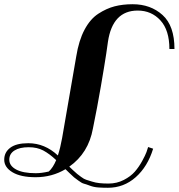

<svg xmlns="http://www.w3.org/2000/svg" viewBox="-97 -686 846 909"><path d="M169 72Q137 42 108 26.5Q79 11 39 11Q-4 11 -28.5 26.5Q-53 42 -53 70Q-53 99 -20.5 116.5Q12 134 72 134Q100 134 134 126Q154 108 169 72ZM417 183Q456 183 489 166Q522 149 541.5 126.5Q561 104 576 76.5Q591 49 596.5 34Q602 19 604 11V10L628 18Q602 103 545.5 153Q489 203 414 203Q389 203 368 201.5Q347 200 328.5 193Q310 186 300 183.5Q290 181 273.5 168.5Q257 156 253.5 153.5Q250 151 232 133.5Q214 116 213 115Q149 153 72 153Q1 153 -38 129.5Q-77 106 -77 70Q-77 35 -48.5 13.5Q-20 -8 37 -8Q115 -8 177 50Q189 13 197 -32L264 -419Q276 -494 303 -545Q330 -596 368.5 -621Q407 -646 445.5 -656Q484 -666 531 -666Q616 -666 672.5 -615Q729 -564 729 -454H705Q705 -543 662.5 -589.5Q620 -636 555 -636Q436 -636 414 -488Q414 -485 406 -432Q398 -379 380.5 -277Q363 -175 343 -78Q322 39 231 103Q234 106 249 120Q264 134 268.5 137.5Q273 141 287 151.5Q301 162 311 165Q321 168 338 173.5Q355 179 374 181Q393 183 417 183Z"/></svg>

Font: Sail
Style: Regular
Weight: 400
Designer: Miguel Hernandez
Foundry: Miguel Hernandez
Version: Version 1.002